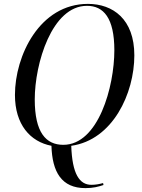

<svg xmlns="http://www.w3.org/2000/svg" viewBox="-20 -745 729 989"><path d="M420 224C460 224 486 217 513 208L511 198C493 203 473 207 451 207C389 207 352 151 347 6C561 -24 672 -264 672 -460C672 -647 561 -725 433 -725C184 -725 57 -458 57 -256C57 -103 136 -15 245 6C249 141 297 224 420 224ZM306 1C217 1 159 -62 159 -233C159 -417 247 -715 428 -715C513 -715 569 -653 569 -486C569 -299 487 1 306 1Z"/></svg>

Font: Noto Serif Display SemiCondensed
Style: Italic
Weight: 400
Width: 4
Italic angle: -12°
Designer: Monotype Design Team
Foundry: Monotype Imaging Inc.
Version: Version 2.009